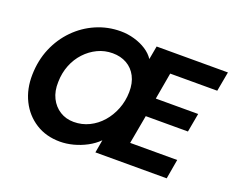

<svg xmlns="http://www.w3.org/2000/svg" viewBox="-116 -908 1354 1116"><g transform="rotate(20 561.5 -350.0)"><path d="M342 12Q256 12 191.5 -29Q127 -70 92 -140.5Q57 -211 59 -300Q61 -389 92.5 -463.5Q124 -538 179 -594Q234 -650 305.5 -681Q377 -712 457 -712Q500 -712 541.5 -700Q583 -688 615.5 -667Q648 -646 667 -617L682 -700H1123L1101 -579H810L781 -414H1043L1022 -298H761L729 -121H1020L999 0H558L572 -80Q543 -51 504.5 -30.5Q466 -10 424 1Q382 12 342 12ZM378 -123Q429 -123 473 -144.5Q517 -166 550 -203.5Q583 -241 602.5 -290.5Q622 -340 623 -396Q624 -452 603 -492.5Q582 -533 544 -554.5Q506 -576 456 -576Q407 -576 364 -555.5Q321 -535 287.5 -499Q254 -463 235 -415Q216 -367 215 -311Q213 -254 234 -212Q255 -170 292.5 -146.5Q330 -123 378 -123Z"/></g></svg>

Font: DM Sans 20pt Black
Style: Italic
Weight: 900
Italic angle: -10°
Version: Version 4.004;gftools[0.9.30]